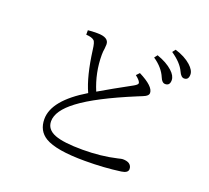

<svg xmlns="http://www.w3.org/2000/svg" viewBox="-137 -997 1273 1169"><g transform="rotate(20 500.0 -412.5)"><path d="M399.9 -395Q357.4 -487.3 335.9 -651.9Q330.1 -701.7 318.8 -710Q304.2 -723.1 267.1 -725.1V-753.9Q289.1 -756.8 328.1 -756.8Q403.3 -756.8 403.3 -710.9Q403.3 -700.7 401.4 -683.1Q397.9 -664.1 397.9 -642.1Q397.9 -526.9 442.9 -419.9Q525.9 -468.8 646 -534.2Q668.9 -547.4 668.9 -556.2Q668.9 -570.8 635.3 -597.2L654.3 -617.2Q753.9 -566.9 753.9 -523.9Q753.9 -509.3 734.4 -498.5Q725.1 -493.2 689 -479Q451.7 -380.9 345.7 -300.8Q246.1 -226.1 246.1 -157.2Q246.1 -104 304.7 -81.1Q361.3 -59.1 484.9 -59.1Q604.5 -59.1 706.1 -83Q728.5 -88.9 735.8 -88.9Q762.7 -88.9 777.8 -79.1Q794.9 -66.9 794.9 -45.9Q794.9 -21 752.9 -15.1Q644.5 0 522 0Q335 0 262.7 -43.5Q203.1 -79.6 203.1 -155.8Q203.1 -276.9 399.9 -395ZM718.3 -755.9Q782.7 -733.4 819.3 -699.7Q851.1 -670.9 851.1 -642.1Q851.1 -606.9 821.3 -606.9Q800.3 -606.9 788.1 -637.7Q764.6 -694.3 703.1 -735.8ZM810.1 -825.2Q873.5 -806.2 913.1 -771Q946.3 -741.2 946.3 -713.4Q946.3 -678.2 917.5 -678.2Q897.9 -678.2 883.3 -710.9Q860.8 -760.3 794.9 -805.2Z"/></g></svg>

Font: I.Ming
Style: Regular
Weight: 400
Designer: Ichiten Fonts Project
Version: Version 6.11; Dec 27, 2019